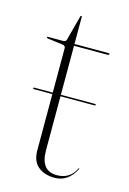

<svg xmlns="http://www.w3.org/2000/svg" viewBox="-88 -560 414 617"><g transform="rotate(15 118.5 -251.5)"><path d="M15.5 -250Q15.5 -252.5 18 -252.5H80V-399.5Q80 -408 72 -409.5L19 -416.5Q16 -417.5 16 -419.5Q16 -421.5 18 -421.5H68Q78.5 -421.5 80 -428.5L102 -511.5Q103.5 -514.5 105 -514.5Q107 -514.5 107 -512.5V-421.5H220Q224 -421.5 224 -418.5Q224 -415.5 216 -415.5H107V-252.5H221Q223.5 -252.5 223.5 -250Q223.5 -247.5 221 -247.5H107V-67.5Q107 0.5 161 0.5Q204.5 0.5 223 -38.5Q224 -40 225 -39.5Q226 -39 225 -36.5Q201 10.5 156 10.5Q122 10.5 101 -7Q80 -24.5 80 -60.5V-247.5H18Q15.5 -247.5 15.5 -250Z"/></g></svg>

Font: Fraunces 144pt S000 Thin
Style: Regular
Weight: 100
Version: Version 1.000; ttfautohint (v1.8.3)